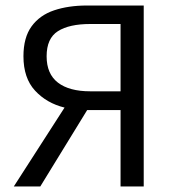

<svg xmlns="http://www.w3.org/2000/svg" viewBox="-20 -676 640 696"><path d="M417 0V-277H296L126 0H30L214 -286Q149 -302 107 -347.5Q65 -393 65 -472Q65 -540 94.5 -580.5Q124 -621 176 -638.5Q228 -656 295 -656H501V0ZM307 -345H417V-589H307Q231 -589 190 -563Q149 -537 149 -472Q149 -408 190 -376.5Q231 -345 307 -345Z"/></svg>

Font: SauceCodePro NFM
Style: Regular
Weight: 400
Monospace: yes
Designer: Paul D. Hunt, Teo Tuominen
Foundry: Adobe
Version: Version 2.042;hotconv 1.1.0;makeotfexe 2.6.0;Nerd Fonts 3.3.